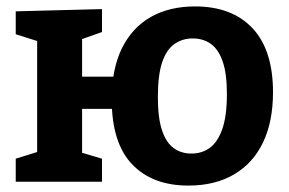

<svg xmlns="http://www.w3.org/2000/svg" viewBox="-20 -566 901 598"><path d="M29 0V-71.7L122.7 -101L95.7 -57V-471.3L131.7 -427L29 -459.3V-530.7L297.7 -537.7V-466.3L205.7 -433.7L235.7 -474.7V-290L199.7 -327.3H400.3V-227H199.7L235.7 -264.7V-57L212.7 -97L297.7 -71.7V0ZM587.3 -546Q702.7 -546 766.5 -478Q830.3 -410 830.3 -278.7Q830.3 -187.3 799.2 -122.3Q768 -57.3 708.8 -22.7Q649.7 12 566.7 12Q454.7 12 391.3 -54.5Q328 -121 328 -255.7Q328 -351.3 359.8 -415.8Q391.7 -480.3 449.8 -513.2Q508 -546 587.3 -546ZM580 -446.3Q548.7 -446.3 523.8 -429.3Q499 -412.3 485.3 -372.7Q471.7 -333 471.7 -263.7Q471.7 -198.3 484.7 -159.8Q497.7 -121.3 521.2 -104.5Q544.7 -87.7 576 -87.7Q609 -87.7 633.7 -105.7Q658.3 -123.7 672.5 -164.5Q686.7 -205.3 686.7 -273Q686.7 -337.7 673.3 -375.3Q660 -413 636.2 -429.7Q612.3 -446.3 580 -446.3Z"/></svg>

Font: Bitter Thin
Style: Regular
Weight: 100
Designer: Sol Matas, and Bitter project Authors
Foundry: Sol Matas
Version: Version 2.002